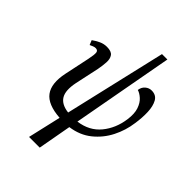

<svg xmlns="http://www.w3.org/2000/svg" viewBox="-279 -889 1257 1257"><g transform="rotate(45 349.5 -260.5)"><path d="M229 239 282 9Q166 1 124 -55.5Q82 -112 105 -222L142 -397Q152 -445 149.5 -463Q147 -481 126 -481Q117 -481 105.5 -476.5Q94 -472 84 -467L71 -499Q93 -515 118.5 -527Q144 -539 173 -539Q215 -539 229.5 -518.5Q244 -498 242 -465Q240 -432 233 -395L197 -228Q180 -145 205 -104Q230 -63 297 -55L461 -760H511L382 -56Q479 -69 534.5 -136.5Q590 -204 603 -299Q611 -357 598 -395Q585 -433 561 -454.5Q537 -476 515 -482Q519 -511 538.5 -527.5Q558 -544 582 -544Q624 -544 642.5 -511Q661 -478 663 -426Q665 -374 656 -316Q646 -240 611 -171Q576 -102 516 -53.5Q456 -5 370 7L328 239Z"/></g></svg>

Font: Noto Serif SemiCondensed
Style: Italic
Weight: 400
Width: 4
Italic angle: -12°
Designer: Monotype Design Team
Foundry: Monotype Imaging Inc.
Version: Version 2.013